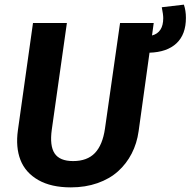

<svg xmlns="http://www.w3.org/2000/svg" viewBox="-20 -791 821 827"><path d="M780.8 -713.9Q780.8 -642.6 740.2 -604.5Q699.7 -566.4 624 -564L577.1 -226.1Q569.8 -173.3 547.1 -129.4Q524.4 -85.4 488.3 -53Q452.1 -20.5 399.9 -2.2Q347.7 16.1 285.2 16.1Q200.2 16.1 144.8 -15.6Q89.4 -47.4 68.1 -102.1Q46.9 -156.7 57.1 -230L122.1 -691.9H268.1L203.1 -232.9Q193.4 -163.1 215.3 -130.1Q237.3 -97.2 294.9 -97.2Q355.5 -97.2 388.7 -131.8Q421.9 -166.5 432.1 -236.8L497.1 -691.9H642.1L634.8 -638.2Q683.1 -650.9 683.1 -712.9Q683.1 -729 676.8 -759.8L772 -771Q780.8 -745.6 780.8 -713.9Z"/></svg>

Font: FiraGO SemiBold
Style: Italic
Weight: 600
Italic angle: -8°
Designer: bBox Type GmbH
Foundry: bBox Type GmbH
Version: Version 1.001;PS 001.001;hotconv 1.0.88;makeotf.lib2.5.64775